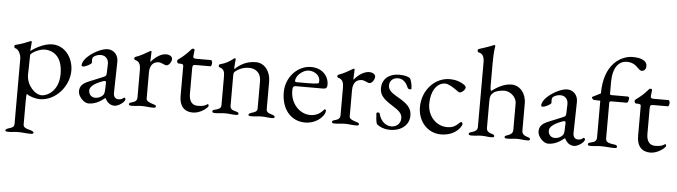

<svg xmlns="http://www.w3.org/2000/svg" viewBox="-55 -948 5204 1475"><g transform="rotate(5 2547.0 -210.5)"><path d="M40 285C79 285 85 280 120 280C155 280 175 285 214 285C222 285 236 284 236 276C236 266 224 262 213 258C193 252 155 247 155 220V33C155 27 156 -18 159 -18C179 0 231 14 259 14C385 14 484 -106 484 -225C484 -319 423 -414 320 -414C257 -414 177 -367 158 -348C157 -349 157 -353 157 -357C157 -373 162 -405 162 -417C162 -421 159 -426 156 -426C155 -426 155 -425 154 -425C122 -412 89 -397 38 -385C34 -384 31 -379 31 -373C31 -367 34 -361 39 -360C72 -353 85 -302 85 -287V220C85 247 62 252 42 258C31 262 19 266 19 276C19 284 33 285 40 285ZM274 -17C220 -17 155 -85 155 -166C155 -190 158 -259 158 -317C158 -331 220 -369 268 -369C311 -369 404 -347 404 -193C404 -59 313 -17 274 -17Z M636 14C679 14 717 -2 761 -38H764C782 -3 806 14 837 14C858 14 885 0 906 -21C912 -27 917 -37 917 -43C917 -49 912 -54 906 -54C904 -54 902 -53 898 -49C889 -41 878 -38 861 -38C839 -38 824 -57 825 -85L830 -325C831 -376 796 -414 748 -414C708 -414 644 -384 599 -343C574 -321 559 -295 559 -274C559 -269 563 -265 570 -265C590 -265 636 -290 636 -300L635 -318C635 -330 637 -341 645 -347C658 -358 680 -365 700 -365C738 -365 760 -336 759 -301L757 -237C756 -210 755 -208 729 -197L627 -155C578 -135 556 -114 556 -72C556 -35 600 14 636 14ZM683 -34C659 -34 634 -52 634 -87C634 -110 657 -138 728 -164C739 -168 745 -169 748 -169C756 -169 758 -163 757 -148L755 -99C754 -74 749 -65 742 -58C727 -43 709 -34 683 -34Z M967 3C1007 3 1013 -2 1048 -2C1083 -2 1095 3 1135 3C1149 3 1155 0 1155 -8C1155 -17 1146 -20 1132 -24C1099 -34 1079 -44 1079 -62V-264C1079 -331 1116 -348 1148 -348C1158 -348 1169 -343 1180 -339C1190 -334 1200 -330 1208 -330C1228 -330 1247 -362 1247 -382C1247 -400 1227 -414 1199 -414C1160 -414 1116 -385 1084 -346C1083 -346 1082 -347 1082 -348C1084 -380 1085 -416 1085 -423C1085 -427 1083 -430 1080 -430C1077 -430 1073 -428 1065 -423C1044 -410 1001 -385 966 -374C962 -373 957 -368 957 -362C957 -356 962 -350 967 -349C1000 -342 1008 -313 1008 -277V-62C1008 -43 995 -30 970 -24C955 -20 947 -18 947 -8C947 0 953 3 967 3Z M1441 14C1502 14 1558 -36 1558 -47C1558 -54 1556 -61 1551 -61C1550 -61 1548 -60 1547 -59C1530 -47 1512 -41 1473 -41C1430 -41 1407 -73 1407 -127V-324C1407 -351 1413 -352 1447 -352H1546C1551 -352 1556 -366 1556 -378C1556 -390 1551 -400 1546 -400H1432C1415 -400 1406 -404 1408 -419L1413 -464C1414 -473 1406 -475 1400 -475C1393 -475 1389 -470 1383 -463C1365 -441 1333 -410 1294 -383C1292 -382 1287 -375 1287 -372C1287 -362 1292 -352 1299 -352H1305C1331 -352 1337 -348 1337 -337V-105C1337 -26 1376 14 1441 14Z M1610 3C1650 3 1656 -2 1691 -2C1726 -2 1732 3 1772 3C1785 3 1792 0 1792 -8C1792 -16 1785 -20 1769 -24C1749 -29 1726 -35 1726 -62V-303C1726 -311 1729 -321 1734 -326C1762 -349 1797 -366 1845 -366C1899 -365 1935 -330 1935 -272V-62C1935 -35 1912 -30 1892 -24C1881 -20 1869 -16 1869 -6C1869 2 1882 3 1889 3C1929 3 1936 -2 1971 -2C2006 -2 2011 3 2051 3C2059 3 2071 2 2071 -6C2071 -16 2059 -20 2048 -24C2028 -30 2005 -35 2005 -62V-275C2005 -353 1957 -414 1892 -414C1829 -414 1778 -392 1731 -347C1730 -348 1729 -353 1729 -359C1729 -378 1734 -414 1734 -423C1734 -427 1732 -430 1729 -430C1725 -430 1722 -428 1718 -425C1690 -404 1664 -386 1618 -374C1612 -373 1609 -369 1609 -362C1609 -354 1613 -351 1619 -349C1653 -340 1656 -313 1656 -277V-62C1656 -35 1633 -29 1613 -24C1598 -20 1590 -18 1590 -8C1590 0 1598 3 1610 3Z M2307 15C2360 15 2411 -8 2441 -47C2453 -62 2459 -76 2459 -89C2459 -95 2456 -99 2451 -99C2447 -99 2445 -98 2440 -91C2415 -62 2382 -46 2342 -46C2257 -46 2188 -124 2188 -220C2188 -249 2194 -257 2213 -257H2424C2445 -257 2454 -267 2454 -288C2454 -362 2397 -414 2317 -414C2212 -414 2124 -318 2124 -203C2124 -72 2197 15 2307 15ZM2215 -288C2207 -288 2203 -291 2203 -298C2203 -338 2256 -385 2302 -385C2349 -385 2388 -353 2388 -315C2388 -301 2386 -294 2380 -293C2358 -289 2338 -288 2306 -288Z M2533 3C2573 3 2579 -2 2614 -2C2649 -2 2661 3 2701 3C2715 3 2721 0 2721 -8C2721 -17 2712 -20 2698 -24C2665 -34 2645 -44 2645 -62V-264C2645 -331 2682 -348 2714 -348C2724 -348 2735 -343 2746 -339C2756 -334 2766 -330 2774 -330C2794 -330 2813 -362 2813 -382C2813 -400 2793 -414 2765 -414C2726 -414 2682 -385 2650 -346C2649 -346 2648 -347 2648 -348C2650 -380 2651 -416 2651 -423C2651 -427 2649 -430 2646 -430C2643 -430 2639 -428 2631 -423C2610 -410 2567 -385 2532 -374C2528 -373 2523 -368 2523 -362C2523 -356 2528 -350 2533 -349C2566 -342 2574 -313 2574 -277V-62C2574 -43 2561 -30 2536 -24C2521 -20 2513 -18 2513 -8C2513 0 2519 3 2533 3Z M2962 14C3049 14 3109 -36 3109 -108C3109 -170 3071 -201 2994 -245C2940 -276 2925 -296 2925 -327C2925 -365 2956 -386 2989 -386C3027 -386 3052 -362 3070 -318C3072 -313 3081 -309 3089 -309C3094 -309 3099 -311 3099 -316C3099 -344 3090 -380 3080 -395C3067 -404 3040 -414 3000 -414C2910 -414 2865 -363 2865 -299C2865 -249 2892 -217 2960 -175C3020 -138 3041 -117 3041 -81C3041 -42 3010 -13 2971 -13C2932 -13 2889 -38 2872 -104C2871 -109 2865 -111 2860 -111C2853 -111 2847 -108 2847 -102C2848 -79 2851 -36 2858 -22C2883 1 2921 14 2962 14Z M3354 15C3415 15 3466 -7 3498 -48C3508 -61 3513 -71 3513 -79C3513 -87 3508 -93 3502 -93C3499 -93 3495 -91 3492 -88C3460 -56 3436 -45 3397 -45C3312 -45 3245 -118 3245 -212C3245 -310 3290 -377 3355 -377C3379 -377 3420 -352 3449 -330C3457 -324 3463 -319 3470 -319C3487 -319 3513 -343 3513 -360C3513 -367 3509 -373 3501 -379C3469 -402 3430 -414 3387 -414C3270 -414 3176 -310 3176 -180C3176 -69 3253 15 3354 15Z M3587 3C3627 3 3633 -2 3668 -2C3703 -2 3704 3 3744 3C3759 3 3764 0 3764 -8C3764 -16 3756 -20 3742 -24C3722 -30 3704 -38 3703 -65V-268C3703 -309 3709 -323 3730 -340C3749 -355 3788 -362 3813 -362C3856 -362 3906 -322 3906 -272V-68C3906 -41 3887 -31 3867 -24C3852 -19 3844 -17 3844 -8C3844 0 3850 3 3864 3C3904 3 3907 -2 3942 -2C3977 -2 3980 3 4020 3C4034 3 4040 0 4040 -8C4040 -16 4031 -20 4017 -24C3997 -30 3976 -41 3976 -68V-278C3976 -356 3927 -414 3862 -414C3799 -414 3741 -374 3710 -351C3705 -360 3703 -367 3703 -388V-562C3703 -669 3712 -686 3712 -698C3712 -702 3709 -705 3705 -705C3703 -705 3701 -704 3699 -703C3666 -689 3616 -673 3588 -664C3582 -662 3580 -658 3580 -652C3580 -644 3583 -639 3589 -638C3623 -632 3633 -602 3633 -566V-65C3632 -38 3610 -30 3590 -24C3573 -19 3567 -16 3567 -8C3567 0 3575 3 3587 3Z M4180 14C4223 14 4261 -2 4305 -38H4308C4326 -3 4350 14 4381 14C4402 14 4429 0 4450 -21C4456 -27 4461 -37 4461 -43C4461 -49 4456 -54 4450 -54C4448 -54 4446 -53 4442 -49C4433 -41 4422 -38 4405 -38C4383 -38 4368 -57 4369 -85L4374 -325C4375 -376 4340 -414 4292 -414C4252 -414 4188 -384 4143 -343C4118 -321 4103 -295 4103 -274C4103 -269 4107 -265 4114 -265C4134 -265 4180 -290 4180 -300L4179 -318C4179 -330 4181 -341 4189 -347C4202 -358 4224 -365 4244 -365C4282 -365 4304 -336 4303 -301L4301 -237C4300 -210 4299 -208 4273 -197L4171 -155C4122 -135 4100 -114 4100 -72C4100 -35 4144 14 4180 14ZM4227 -34C4203 -34 4178 -52 4178 -87C4178 -110 4201 -138 4272 -164C4283 -168 4289 -169 4292 -169C4300 -169 4302 -163 4301 -148L4299 -99C4298 -74 4293 -65 4286 -58C4271 -43 4253 -34 4227 -34Z M4506 3C4546 3 4554 -2 4589 -2C4624 -2 4651 3 4691 3C4704 3 4711 0 4711 -8C4711 -18 4702 -22 4688 -24C4634 -30 4622 -41 4622 -68V-339C4622 -347 4625 -352 4641 -352H4756C4759 -352 4763 -355 4765 -360C4769 -368 4771 -380 4771 -389C4771 -395 4765 -400 4758 -400H4633C4627 -400 4622 -402 4622 -410V-498C4622 -611 4667 -665 4730 -665C4774 -665 4797 -646 4814 -629C4827 -617 4836 -606 4848 -606C4866 -606 4882 -619 4882 -646C4882 -681 4846 -706 4772 -706C4685 -706 4552 -637 4552 -406L4493 -376C4491 -375 4486 -373 4486 -370C4486 -363 4496 -353 4500 -352C4521 -350 4539 -350 4552 -350V-68C4552 -41 4540 -31 4509 -24C4495 -21 4486 -18 4486 -8C4486 0 4493 3 4506 3Z M4969 14C5030 14 5086 -36 5086 -47C5086 -54 5084 -61 5079 -61C5078 -61 5076 -60 5075 -59C5058 -47 5040 -41 5001 -41C4958 -41 4935 -73 4935 -127V-324C4935 -351 4941 -352 4975 -352H5074C5079 -352 5084 -366 5084 -378C5084 -390 5079 -400 5074 -400H4960C4943 -400 4934 -404 4936 -419L4941 -464C4942 -473 4934 -475 4928 -475C4921 -475 4917 -470 4911 -463C4893 -441 4861 -410 4822 -383C4820 -382 4815 -375 4815 -372C4815 -362 4820 -352 4827 -352H4833C4859 -352 4865 -348 4865 -337V-105C4865 -26 4904 14 4969 14Z"/></g></svg>

Font: Garamond-Math
Style: Regular
Weight: 400
Version: Version 2019-08-16